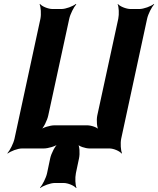

<svg xmlns="http://www.w3.org/2000/svg" viewBox="-20 -757 806 979"><path d="M186 -661 54 -50C49 -26 30 11 18 24L19 26C34 14 70 0 92 0H203C225 0 264 -11 278 -24L277 -26C261 -14 241 26 236 50L220 126C215 150 196 187 184 200L185 202C200 190 237 176 260 176H304C327 176 359 190 368 202L370 200C364 187 362 150 367 126L383 50C388 26 386 -14 376 -26L373 -24C381 -11 415 0 437 0H538C560 0 591 14 600 26L602 24C596 11 593 -26 598 -50L730 -661C735 -685 754 -722 766 -735L765 -737C750 -725 713 -711 690 -711H646C623 -711 590 -725 581 -737L580 -735C586 -722 588 -685 583 -661L476 -168C471 -144 474 -104 484 -92L486 -94C478 -107 446 -118 424 -118H258C236 -118 198 -107 184 -94L186 -92C202 -104 221 -144 226 -168L333 -661C338 -685 357 -722 369 -735L367 -737C352 -725 316 -711 293 -711H248C225 -711 193 -725 184 -737L182 -735C188 -722 191 -685 186 -661Z"/></svg>

Font: Asimov
Style: EdgeExtremeIt
Weight: 500
Designer: Google
Version: Version 2.000980: 2014